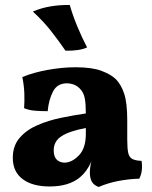

<svg xmlns="http://www.w3.org/2000/svg" viewBox="-20 -736 606 765"><path d="M373 9Q354 2 346 -12Q338 -26 338 -49Q338 -68 344 -92Q326 -52 298 -29Q254 7 178 7Q109 7 70 -22.5Q31 -52 31 -107Q31 -155 58 -186.5Q85 -218 128.5 -237Q172 -256 223 -266.5Q274 -277 322 -284Q322 -320 318 -343Q314 -366 300 -381Q288 -394 274 -399Q260 -404 246 -404Q208 -404 191 -371Q174 -338 170 -293Q141 -293 118 -295Q95 -297 76 -305Q78 -332 77 -363Q76 -394 69 -429Q112 -447 170 -457.5Q228 -468 281 -468Q347 -468 385 -453.5Q423 -439 442 -420Q462 -400 474.5 -363.5Q487 -327 487 -256V-179Q487 -144 491 -126.5Q495 -109 507.5 -102.5Q520 -96 544 -95Q547 -76 545 -58Q543 -40 535 -24Q494 -23 452 -15Q410 -7 373 9ZM237 -88Q266 -88 294 -116.5Q322 -145 322 -203V-226Q258 -214 226 -194Q194 -174 194 -137Q194 -111 206.5 -99.5Q219 -88 237 -88ZM241 -534Q212 -576 182.5 -613.5Q153 -651 111 -690Q143 -704 181 -710.5Q219 -717 258 -716Q269 -677 287.5 -632Q306 -587 327 -547Q297 -533 241 -534Z"/></svg>

Font: Vollkorn ExtraBold
Style: Regular
Weight: 800
Designer: Friedrich Althausen
Foundry: Friedrich Althausen
Version: Version 5.000; ttfautohint (v1.8.3)